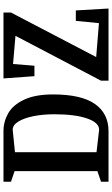

<svg xmlns="http://www.w3.org/2000/svg" viewBox="210 -854 644 1104"><g transform="rotate(-90 532.0 -302.0)"><path d="M39 -43 100 -64V-540L39 -561V-604H330Q385 -604 433 -576.5Q481 -549 511 -485Q541 -421 541 -319Q541 -156 486 -78Q431 0 330 0H39ZM427 -312Q427 -377 416 -431.5Q405 -486 385 -518.5Q365 -551 338 -551L209 -538V-69L338 -54Q379 -54 403 -123.5Q427 -193 427 -312ZM620 -43 878 -535 716 -549 706 -426H646L633 -604H1012V-561L756 -71L951 -55L964 -188H1024L1035 0H620Z"/></g></svg>

Font: Grenze Medium
Style: Regular
Weight: 500
Designer: Renata Polastri
Foundry: Omnibus-Type
Version: Version 1.002; ttfautohint (v1.8)